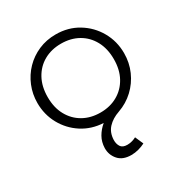

<svg xmlns="http://www.w3.org/2000/svg" viewBox="-168 -621 922 971"><g transform="rotate(-30 293.0 -135.0)"><path d="M321 225Q271.5 225 246 196.2Q220.5 167.5 221 127.5Q222 92 238 64Q254 36 280 14.5Q211 11 156.8 -24Q102.5 -59 71.2 -115.8Q40 -172.5 40 -240Q40 -292 59 -338.2Q78 -384.5 112.2 -419.8Q146.5 -455 192.5 -475Q238.5 -495 293 -495Q365.5 -495 422.8 -460.2Q480 -425.5 513 -367.5Q546 -309.5 546 -240Q546 -184.5 524.5 -135.8Q503 -87 464.5 -51Q426 -15 375 3Q333 17.5 307.8 44.5Q282.5 71.5 281 114.5Q280.5 137.5 291 153.8Q301.5 170 329 170Q343.5 170 356.8 166.2Q370 162.5 381 156.5L402 204.5Q383.5 214 362.8 219.5Q342 225 321 225ZM293 -39Q349.5 -39 393 -63.8Q436.5 -88.5 461.2 -133.5Q486 -178.5 486 -240Q486 -301.5 461.2 -346.8Q436.5 -392 393 -416.5Q349.5 -441 293 -441Q236.5 -441 193 -416.5Q149.5 -392 124.8 -346.8Q100 -301.5 100 -240Q100 -178.5 124.8 -133.5Q149.5 -88.5 193 -63.8Q236.5 -39 293 -39Z"/></g></svg>

Font: Geologica Thin
Style: Regular
Weight: 100
Version: Version 1.010;gftools[0.9.28]